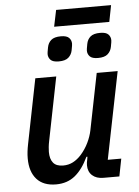

<svg xmlns="http://www.w3.org/2000/svg" viewBox="-58 -893 687 950"><g transform="rotate(-5 285.5 -418.0)"><path d="M125 -520H229L166 -204Q163 -190 161.5 -175.5Q160 -161 160 -151Q160 -116 175.5 -97Q191 -78 225 -78Q252 -78 274 -89.5Q296 -101 315 -122Q338 -148 353 -179Q368 -210 374 -240L430 -520H534L447 -87H514L497 0H418Q383 0 362.5 -18.5Q342 -37 342 -69Q342 -75 343 -83Q344 -91 346 -98L348 -111H343Q315 -51 276.5 -19.5Q238 12 182 12Q119 12 86 -25Q53 -62 53 -128Q53 -145 55 -162Q57 -179 61 -199ZM240 -766 257 -848H530L514 -766ZM248 -593Q219 -593 207.5 -605Q196 -617 196 -634Q196 -638 197 -644.5Q198 -651 201 -667Q205 -689 220.5 -702.5Q236 -716 269 -716Q298 -716 309.5 -704Q321 -692 321 -675Q321 -671 320 -664.5Q319 -658 316 -642Q312 -621 296.5 -607Q281 -593 248 -593ZM443 -593Q414 -593 402.5 -605Q391 -617 391 -634Q391 -638 392 -644.5Q393 -651 396 -667Q400 -689 415.5 -702.5Q431 -716 464 -716Q493 -716 504.5 -704Q516 -692 516 -675Q516 -671 515 -664.5Q514 -658 511 -642Q507 -621 491.5 -607Q476 -593 443 -593Z"/></g></svg>

Font: IBM Plex Sans Medium
Style: Italic
Weight: 500
Italic angle: -11.31°
Designer: Mike Abbink, Paul van der Laan, Pieter van Rosmalen
Foundry: Bold Monday
Version: Version 3.201